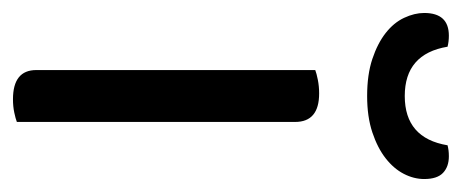

<svg xmlns="http://www.w3.org/2000/svg" viewBox="-236 -479 712 296"><g transform="rotate(90 120.0 -331.0)"><path d="M125 5Q80 5 80 -31V-461Q85 -463 95 -465Q105 -467 116 -467Q160 -467 160 -430V-1Q155 1 145.5 3Q136 5 125 5ZM120 -599Q185 -599 196 -665Q200 -666 204 -666.5Q208 -667 213 -667Q229 -667 238.5 -658Q248 -649 248 -629Q248 -613 240 -597.5Q232 -582 216 -569.5Q200 -557 176 -549Q152 -541 120 -541Q87 -541 63 -549Q39 -557 23 -569.5Q7 -582 -0.5 -598Q-8 -614 -8 -629Q-8 -667 27 -667Q36 -667 44 -665Q55 -599 120 -599Z"/></g></svg>

Font: Baloo Thambi 2
Style: Regular
Weight: 400
Designer: Aadarsh Rajan and Ek Type
Foundry: Ek Type
Version: Version 1.640;hotconv 1.0.111;makeotfexe 2.5.65597; ttfautoh